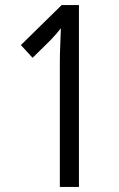

<svg xmlns="http://www.w3.org/2000/svg" viewBox="-20 -734 469 754"><path d="M290 0H215V-487Q215 -519 216.5 -554Q218 -589 219 -623Q213 -615 200.5 -600.5Q188 -586 171 -569L108 -507L62 -557L222 -714H290Z"/></svg>

Font: Noto Sans Sinhala UI ExtraCondensed
Style: Regular
Weight: 400
Width: 2
Designer: Jelle Bosma - Monotype Design Team
Foundry: Monotype Imaging Inc.
Version: Version 2.006; ttfautohint (v1.8.4.7-5d5b)